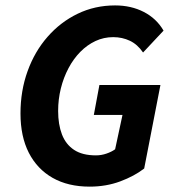

<svg xmlns="http://www.w3.org/2000/svg" viewBox="-20 -684 651 716"><path d="M314.4 12Q233.9 12 176.3 -20.7Q118.7 -53.4 87.5 -114.2Q56.4 -175.1 56.4 -260.8Q56.4 -345.4 82.9 -418.7Q109.4 -492.1 157.4 -546.8Q205.3 -601.6 269.5 -632.7Q333.8 -663.8 409.2 -663.8Q469 -663.8 516.2 -639.5Q563.5 -615.2 589.9 -569.8L513.5 -488.2Q492.9 -518.4 464.3 -532Q435.8 -545.5 402.2 -545.5Q367.1 -545.5 336 -531Q304.9 -516.4 279.5 -490.6Q254 -464.7 235.5 -429.8Q217 -394.9 206.9 -354.3Q196.8 -313.7 196.8 -270.1Q196.8 -220 211 -182.8Q225.2 -145.7 256.1 -125.2Q287 -104.6 337.8 -104.6Q357.8 -104.6 376.9 -111.2Q396 -117.7 409.3 -127.3L436.8 -255.4H329.9L350.7 -367.1H578.3L517.7 -55.6Q481.2 -27.3 428.4 -7.6Q375.6 12 314.4 12Z"/></svg>

Font: Source Sans 3
Style: Italic
Weight: 200
Italic angle: -11°
Designer: Paul D. Hunt
Foundry: Adobe
Version: Version 3.046;hotconv 1.0.118;makeotfexe 2.5.65603